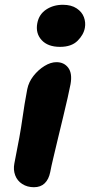

<svg xmlns="http://www.w3.org/2000/svg" viewBox="-20 -773 376 803"><path d="M122 10Q94 10 73 -3.5Q52 -17 43.5 -40Q35 -63 40 -89Q53 -154 61 -198.5Q69 -243 73.5 -276Q78 -309 83 -338.5Q88 -368 94 -400Q100 -430 120 -455.5Q140 -481 166 -497Q192 -513 216 -513Q248 -513 265.5 -489.5Q283 -466 275 -421Q271 -401 263 -364.5Q255 -328 244 -283.5Q233 -239 222.5 -194.5Q212 -150 203 -112.5Q194 -75 190 -53Q184 -23 167 -6.5Q150 10 122 10ZM231 -577Q180 -577 154 -605.5Q128 -634 136 -676Q143 -713 173 -733Q203 -753 243 -753Q278 -753 300.5 -738Q323 -723 331 -701Q339 -679 335 -657Q330 -628 304.5 -602.5Q279 -577 231 -577Z"/></svg>

Font: Shantell Sans
Style: Bold Italic
Weight: 700
Italic angle: -11°
Designer: Stephen Nixon, Anya Danilova, Shantell Martin
Foundry: Arrow Type
Version: Version 1.011;[c5ecc13dd]